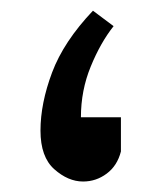

<svg xmlns="http://www.w3.org/2000/svg" viewBox="-20 -251 311 359"><path d="M135.3 88.4Q107.4 88.4 81.5 65.4Q55.7 42.5 55.7 -6.8Q55.7 -57.6 77.4 -115.5Q99.1 -173.3 153.8 -231L192.4 -202.1Q168 -171.4 149.7 -126.7Q131.3 -82 131.3 -31.7H206.1V32.2Q199.2 59.1 179.4 73.7Q159.7 88.4 135.3 88.4Z"/></svg>

Font: Harmattan SemiBold
Style: Regular
Weight: 600
Designer: George W. Nuss III and SIL International
Foundry: SIL International
Version: Version 4.000